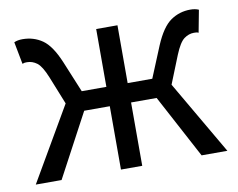

<svg xmlns="http://www.w3.org/2000/svg" viewBox="-61 -575 810 654"><g transform="rotate(-10 344.0 -248.0)"><path d="M12.8 0 161 -254.7 122.2 -351.5Q105.8 -392 89.9 -403.9Q73.9 -415.7 55.8 -415.7Q50.8 -415.7 47.7 -415.4Q44.6 -415 39.6 -413L24.9 -490.1Q37 -495.6 53.8 -495.6Q92.7 -495.6 122.8 -474.6Q152.8 -453.6 177.6 -394.1L222.2 -286.1H307.4V-486.1H381V-286.1H466.2L510.7 -394.1Q535.9 -453.6 566.3 -474.6Q596.6 -495.6 634.6 -495.6Q651.4 -495.6 663.4 -490.1L648.8 -413Q644.8 -415 641.2 -415.4Q637.6 -415.7 632.6 -415.7Q615 -415.7 598.8 -403.9Q582.6 -392 566.1 -351.5L527.3 -254.7L675.5 0H586.3L469.4 -219.1H381V0H307.4V-219.1H218.9L102 0Z"/></g></svg>

Font: Source Sans Variable
Style: Regular
Weight: 200
Designer: Paul D. Hunt
Foundry: Adobe Systems Incorporated
Version: Version 3.006;hotconv 1.0.111;makeotfexe 2.5.65597